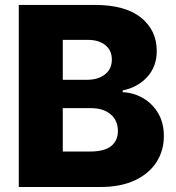

<svg xmlns="http://www.w3.org/2000/svg" viewBox="-20 -747 704 767"><path d="M55 0V-727.3H358.3Q480.8 -727.3 543.5 -676.5Q606.2 -625.7 606.2 -543.3Q606.2 -481.2 568.2 -439.6Q530.2 -398.1 470.2 -385.7V-378.6Q514.2 -376.8 551.7 -354.9Q589.1 -333.1 611.9 -294.6Q634.6 -256 634.6 -203.5Q634.6 -144.9 604.8 -98.9Q574.9 -52.9 518.5 -26.5Q462 0 381.4 0ZM230.8 -141.7H339.5Q396.7 -141.7 423.8 -163.4Q451 -185 451 -223.7Q451 -265.6 422.1 -290.3Q393.1 -315 342.7 -315H230.8ZM230.8 -428.3H328.1Q371.4 -428.3 399.1 -449.6Q426.8 -470.9 426.8 -509.2Q426.8 -545.5 400.9 -566.6Q375 -587.7 331 -587.7H230.8Z"/></svg>

Font: Inter UI Extra Bold
Style: Regular
Weight: 800
Designer: Rasmus Andersson
Foundry: rsms
Version: 3.2;8d6f07862